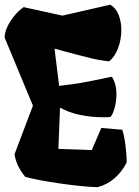

<svg xmlns="http://www.w3.org/2000/svg" viewBox="-22 -776 584 806"><path d="M487.3 -649.9Q487.3 -609.9 473.4 -573.2Q459.5 -536.6 436 -518.6Q399.9 -522 358.2 -532Q316.4 -542 228.5 -565.9L207 -571.8L226.1 -415.5Q281.7 -421.9 318.4 -428.2Q355 -434.6 408.7 -445.8Q410.2 -446.3 447.3 -454.1Q466.8 -424.3 466.8 -379.9Q466.8 -350.1 459 -322.5Q451.2 -294.9 441.9 -285.2Q427.2 -283.7 412.6 -283.7Q362.3 -283.7 314.7 -293.5Q267.1 -303.2 230 -324.2L223.1 -150.9L363.3 -146L403.3 -238.8L491.2 -231.4Q498.5 -211.4 504.2 -169.7Q509.8 -127.9 509.8 -94.2Q490.2 -54.7 458.7 -27.6Q427.2 -0.5 387.2 9.8Q323.7 7.8 231.2 -5.6Q138.7 -19 84.5 -33.2Q45.9 -79.1 39.1 -128.9L116.2 -332.5L-2.4 -617.7Q-2.4 -649.4 21.5 -686.8Q45.4 -724.1 77.1 -746.1L239.7 -710.4L440.9 -756.3Q463.9 -743.2 475.6 -714.4Q487.3 -685.5 487.3 -649.9Z"/></svg>

Font: Fruktur
Style: Regular
Weight: 400
Designer: Viktoriya Grabowska
Foundry: Viktoriya Grabowska
Version: Version 1.004; ttfautohint (v1.4.1)